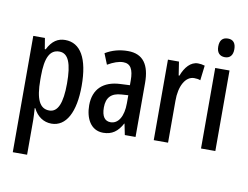

<svg xmlns="http://www.w3.org/2000/svg" viewBox="-98 -887 1637 1268"><g transform="rotate(10 720.5 -253.0)"><path d="M275 -550C227 -550 188 -527 158 -467H152L140 -540H62V240H158V6C158 -14 156 -40 154 -72H158C184 -19 228 10 280 10C378 10 434 -93 434 -270C434 -454 378 -550 275 -550ZM250 -468C311 -468 336 -402 336 -269C336 -136 308 -73 251 -73C187 -73 158 -132 158 -263V-286C158 -412 187 -468 250 -468Z M696 -550C640 -550 589 -536 545 -509L574 -437C614 -460 648 -472 678 -472C727 -472 747 -436 747 -361V-330L684 -327C570 -322 505 -262 505 -153C505 -68 542 10 627 10C686 10 724 -18 754 -74H756L771 0H843V-362C843 -483 798 -550 696 -550ZM703 -260 748 -263V-209C748 -121 715 -67 663 -67C625 -67 603 -95 603 -156C603 -222 635 -256 703 -260Z M1165 -550C1117 -550 1080 -508 1058 -449H1053L1039 -540H965V0H1061V-280C1060 -379 1099 -450 1157 -450C1173 -450 1187 -448 1199 -443L1211 -543C1194 -548 1180 -550 1165 -550Z M1332 -746C1295 -746 1277 -724 1277 -683C1277 -643 1297 -621 1332 -621C1366 -621 1385 -643 1385 -683C1385 -723 1368 -746 1332 -746ZM1378 -540H1282V0H1378Z"/></g></svg>

Font: Noto Sans Khmer ExtraCondensed Medium
Style: Regular
Weight: 500
Width: 2
Designer: Danh Hong and the Monotype Design Team
Foundry: Monotype Imaging Inc.
Version: Version 2.004